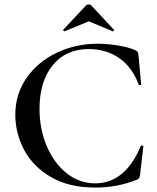

<svg xmlns="http://www.w3.org/2000/svg" viewBox="-20 -833 709 865"><path d="M589 -607Q598 -603 600.5 -598.5Q603 -594 604 -583L616 -453Q616 -450 611 -449.5Q606 -449 605 -452Q576 -530 517.5 -571Q459 -612 380 -612Q276 -612 217 -538.5Q158 -465 158 -343Q158 -251 191 -174Q224 -97 281 -52Q338 -7 409 -7Q544 -7 614 -175Q616 -178 619 -178Q621 -178 623.5 -176.5Q626 -175 626 -174L611 -46Q609 -34 606.5 -30Q604 -26 596 -23Q508 12 410 12Q289 12 207.5 -36.5Q126 -85 87.5 -160Q49 -235 49 -316Q49 -410 100.5 -483Q152 -556 237 -596Q322 -636 419 -636Q464 -636 512.5 -628Q561 -620 589 -607ZM368 -809Q372 -813 380 -813Q387 -813 391 -809L493 -699Q494 -699 494 -697Q494 -695 491.5 -693Q489 -691 488 -692L380 -737L271 -692Q269 -691 266 -694.5Q263 -698 265 -699Z"/></svg>

Font: Cormorant SC SemiBold
Style: Regular
Weight: 600
Designer: Christian Thalmann (Catharsis Fonts)
Version: Version 3.000